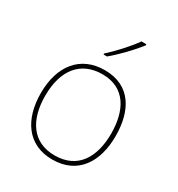

<svg xmlns="http://www.w3.org/2000/svg" viewBox="-183 -885 941 1014"><g transform="rotate(30 287.5 -378.0)"><path d="M413 -759V-766H383C354 -723 289 -652 244 -612V-606H265C318 -650 378 -714 413 -759ZM515 -264C515 -417 451 -538 292 -538C145 -538 59 -432 59 -264C59 -107 134 10 286 10C443 10 515 -109 515 -264ZM86 -264C86 -420 160 -513 292 -513C433 -513 488 -402 488 -264C488 -119 426 -15 286 -15C151 -15 86 -117 86 -264Z"/></g></svg>

Font: Noto Sans Devanagari UI Thin
Style: Regular
Weight: 100
Designer: Jelle Bosma - Monotype Design Team
Foundry: Monotype Imaging Inc.
Version: Version 2.004